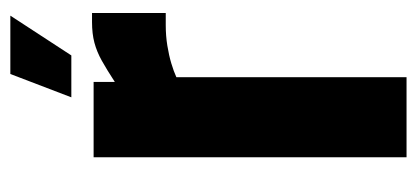

<svg xmlns="http://www.w3.org/2000/svg" viewBox="-232 -554 787 362"><g transform="rotate(-90 161.0 -373.5)"><path d="M300 -593H317V-454H294Q274 -454 255.5 -451Q237 -448 222 -443.5Q207 -439 196 -434V0H45V-590H187V-550Q210 -565 227 -574.5Q244 -584 261 -588.5Q278 -593 300 -593ZM202 -747H312L237 -632H158Z"/></g></svg>

Font: Khand Variable Light
Style: Regular
Weight: 300
Designer: Satya Rajpurohit
Foundry: Indian Type Foundry
Version: Version 3.000